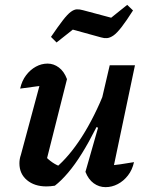

<svg xmlns="http://www.w3.org/2000/svg" viewBox="-20 -764 613 791"><path d="M256 -438 171 -101 162 -125Q178 -107 196.5 -94.5Q215 -82 233 -77L209 -72Q265 -119 317 -200Q369 -281 415 -396L428 -352Q402 -289 374 -233.5Q346 -178 317.5 -132Q289 -86 260.5 -52.5Q232 -19 206 1Q187 4 171 4Q122 4 91 -22Q60 -48 60 -91Q60 -109 66 -126L157 -464L211 -417Q170 -413 133.5 -408.5Q97 -404 63 -399Q70 -431 87.5 -454Q105 -477 128 -489.5Q151 -502 176 -502Q201 -502 222.5 -486Q244 -470 256 -438ZM332 -56 384 -238 373 -242 432 -495H536L438 -29L416 -81Q447 -83 475 -87Q503 -91 532 -96Q525 -64 507 -41Q489 -18 465 -5.5Q441 7 415 7Q388 7 366 -9Q344 -25 332 -56ZM213 -589 190 -612Q220 -656 239 -680.5Q258 -705 271.5 -715Q285 -725 296.5 -725.5Q308 -726 322 -722L438 -691L504 -744L528 -721Q500 -677 480.5 -652Q461 -627 447 -617.5Q433 -608 421 -607Q409 -606 396 -610L280 -642Z"/></svg>

Font: Piazzolla Thin
Style: Bold Italic
Weight: 700
Italic angle: -11.3°
Version: Version 2.005